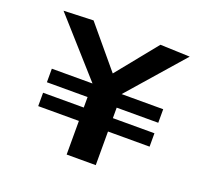

<svg xmlns="http://www.w3.org/2000/svg" viewBox="-121 -851 1078 998"><g transform="rotate(20 418.5 -351.5)"><path d="M116 -318V-393H341L70 -697L234 -703L422 -478L604 -703L768 -697L502 -393H732V-318H502V-260H732V-186H502V0H341V-186H116V-260H341V-318Z"/></g></svg>

Font: Georama Extended SemiBold
Style: Regular
Weight: 600
Width: 7
Designer: Jean-Baptiste Levee
Foundry: Production Type
Version: Version 1.000